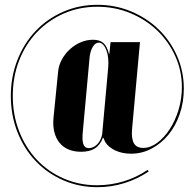

<svg xmlns="http://www.w3.org/2000/svg" viewBox="-20 -623 808 797"><path d="M407 -51H409L417 -33Q431 -11 459.5 2Q488 15 524 15Q569 15 609 -6Q649 -27 679 -63.5Q709 -100 726 -149.5Q743 -199 743 -255Q743 -327 715 -390.5Q687 -454 638.5 -501Q590 -548 524.5 -575.5Q459 -603 384 -603Q308 -603 242 -574Q176 -545 128 -494.5Q80 -444 52.5 -374.5Q25 -305 25 -225Q25 -144 52.5 -74.5Q80 -5 128 45.5Q176 96 242 125Q308 154 384 154Q441 154 495 137.5Q549 121 597 89L593 82Q546 114 492.5 130Q439 146 383 146Q309 146 244.5 118Q180 90 133 40Q86 -10 59.5 -78Q33 -146 33 -225Q33 -304 59.5 -372Q86 -440 133.5 -489.5Q181 -539 245 -567Q309 -595 384 -595Q457 -595 521 -568.5Q585 -542 632.5 -496.5Q680 -451 707.5 -390Q735 -329 735 -262Q735 -212 721 -166.5Q707 -121 684 -86Q661 -51 632.5 -30Q604 -9 575 -9Q547 -9 536 -28Q525 -47 528 -85L561 -448H439L437 -430L434 -400H432Q424 -432 408.5 -445Q393 -458 366 -458Q339 -458 314 -447Q289 -436 269 -417.5Q249 -399 236 -374.5Q223 -350 221 -323L202 -133Q199 -101 205.5 -75Q212 -49 227 -30.5Q242 -12 264.5 -2.5Q287 7 317 7Q352 7 374 -7Q396 -21 407 -51ZM352 -386Q355 -412 365.5 -429Q376 -446 390 -446Q400 -446 408 -437.5Q416 -429 421.5 -415Q427 -401 429 -381.5Q431 -362 429 -341L404 -65Q402 -54 397 -43.5Q392 -33 384.5 -25Q377 -17 367.5 -12.5Q358 -8 349 -8Q332 -8 326 -24.5Q320 -41 324 -79Z"/></svg>

Font: Moniqa Black
Style: Regular
Weight: 900
Designer: Rajesh Rajput
Foundry: Rajesh Rajput
Version: Version 1.000